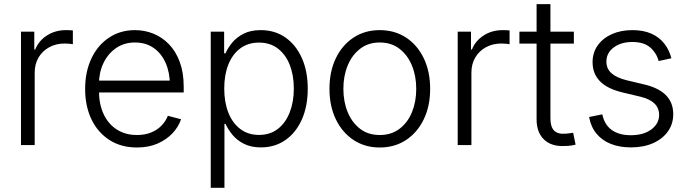

<svg xmlns="http://www.w3.org/2000/svg" viewBox="-20 -692 3284 916"><path d="M80.1 0V-541H143.6V-455.6H147.9Q164.6 -497.6 204.1 -522.9Q243.7 -548.3 294.9 -548.3Q303.2 -548.3 312.3 -547.9Q321.3 -547.4 327.6 -546.9V-481Q323.7 -481.9 312.7 -483.2Q301.8 -484.4 288.6 -484.4Q247.6 -484.4 215.1 -466.8Q182.6 -449.2 164.1 -418Q145.5 -386.7 145.5 -345.2V0Z M633.3 11.7Q557.6 11.7 502 -24.2Q446.3 -60.1 416.3 -122.8Q386.2 -185.5 386.2 -267.6Q386.2 -349.6 416 -412.8Q445.8 -476.1 499.8 -512.2Q553.7 -548.3 624 -548.3Q669.9 -548.3 711.7 -531.5Q753.4 -514.6 786.1 -481Q818.8 -447.3 837.6 -396.5Q856.4 -345.7 856.4 -278.3V-251H427.7V-307.6H820.8L790.5 -286.6Q790.5 -345.2 770.5 -391.1Q750.5 -437 713.1 -463.1Q675.8 -489.3 624 -489.3Q572.3 -489.3 533.7 -462.6Q495.1 -436 473.6 -391.1Q452.1 -346.2 452.1 -291.5V-259.3Q452.1 -195.8 474.1 -148.2Q496.1 -100.6 537.1 -74.2Q578.1 -47.9 633.3 -47.9Q671.9 -47.9 701.4 -60.1Q731 -72.3 751 -93.3Q771 -114.3 780.8 -139.6L843.8 -123Q831.5 -86.4 802.7 -55.9Q773.9 -25.4 731.2 -6.8Q688.5 11.7 633.3 11.7Z M985.4 204.1V-541H1049.3V-437.5H1055.7Q1066.9 -463.4 1088.1 -489Q1109.4 -514.6 1142.8 -531.5Q1176.3 -548.3 1224.1 -548.3Q1291 -548.3 1341.3 -513.4Q1391.6 -478.5 1419.9 -415.5Q1448.2 -352.5 1448.2 -269Q1448.2 -185.1 1420.2 -122.1Q1392.1 -59.1 1341.8 -23.9Q1291.5 11.2 1224.6 11.2Q1177.2 11.2 1143.8 -5.9Q1110.4 -22.9 1089.1 -48.8Q1067.9 -74.7 1055.7 -101.1H1050.8V204.1ZM1215.8 -48.3Q1268.6 -48.3 1305.7 -77.1Q1342.8 -106 1362.3 -156.2Q1381.8 -206.5 1381.8 -269.5Q1381.8 -333 1362.3 -382.6Q1342.8 -432.1 1305.7 -460.4Q1268.6 -488.8 1215.8 -488.8Q1163.1 -488.8 1126 -460.9Q1088.9 -433.1 1069.3 -383.8Q1049.8 -334.5 1049.8 -269.5Q1049.8 -205.1 1069.3 -155Q1088.9 -105 1126.2 -76.7Q1163.6 -48.3 1215.8 -48.3Z M1791.5 11.7Q1721.2 11.7 1667 -23.9Q1612.8 -59.6 1582.3 -122.8Q1551.8 -186 1551.8 -268.1Q1551.8 -351.1 1582.3 -414.3Q1612.8 -477.5 1667 -512.9Q1721.2 -548.3 1791.5 -548.3Q1862.8 -548.3 1917 -512.9Q1971.2 -477.5 2001.7 -414.1Q2032.2 -350.6 2032.2 -268.1Q2032.2 -186 2001.7 -122.8Q1971.2 -59.6 1917 -23.9Q1862.8 11.7 1791.5 11.7ZM1791.5 -47.9Q1847.2 -47.9 1886.2 -77.6Q1925.3 -107.4 1945.6 -157.2Q1965.8 -207 1965.8 -268.1Q1965.8 -329.1 1945.3 -379.2Q1924.8 -429.2 1886 -459.2Q1847.2 -489.3 1791.5 -489.3Q1736.8 -489.3 1698 -459.2Q1659.2 -429.2 1638.7 -379.4Q1618.2 -329.6 1618.2 -268.1Q1618.2 -207 1638.7 -157.2Q1659.2 -107.4 1697.8 -77.6Q1736.3 -47.9 1791.5 -47.9Z M2163.6 0V-541H2227.1V-455.6H2231.4Q2248 -497.6 2287.6 -522.9Q2327.1 -548.3 2378.4 -548.3Q2386.7 -548.3 2395.8 -547.9Q2404.8 -547.4 2411.1 -546.9V-481Q2407.2 -481.9 2396.2 -483.2Q2385.3 -484.4 2372.1 -484.4Q2331.1 -484.4 2298.6 -466.8Q2266.1 -449.2 2247.6 -418Q2229 -386.7 2229 -345.2V0Z M2717.8 -541V-483.9H2458V-541ZM2540 -672.4H2606V-127Q2606 -87.4 2623.3 -69.3Q2640.6 -51.3 2677.2 -54.2Q2685.1 -54.7 2695.3 -55.9Q2705.6 -57.1 2714.4 -58.6L2726.1 -2Q2715.3 1 2702.1 2.7Q2689 4.4 2676.3 4.4Q2611.8 8.3 2575.9 -25.9Q2540 -60.1 2540 -122.1Z M2989.7 11.2Q2936 11.2 2894.3 -5.4Q2852.5 -22 2825.7 -54.4Q2798.8 -86.9 2790.5 -133.8L2853.5 -146.5Q2863.8 -96.7 2898.7 -71.8Q2933.6 -46.9 2989.3 -46.9Q3050.8 -46.9 3087.6 -74.7Q3124.5 -102.5 3124.5 -143.6Q3124.5 -176.8 3102.3 -198.2Q3080.1 -219.7 3036.1 -230.5L2947.8 -251.5Q2877.4 -268.6 2842.3 -304.4Q2807.1 -340.3 2807.1 -395.5Q2807.1 -440.9 2831.5 -475.3Q2856 -509.8 2898.9 -529.1Q2941.9 -548.3 2997.1 -548.3Q3048.8 -548.3 3086.4 -532Q3124 -515.6 3148.2 -485.4Q3172.4 -455.1 3183.1 -414.1L3122.6 -400.9Q3111.3 -440.4 3081.3 -466.1Q3051.3 -491.7 2997.1 -491.7Q2942.9 -491.7 2908 -465.6Q2873 -439.5 2873 -398.4Q2873 -364.3 2897 -342.8Q2920.9 -321.3 2969.7 -309.1L3053.7 -289.1Q3123.5 -272.5 3157.7 -237.1Q3191.9 -201.7 3191.9 -147.5Q3191.9 -100.6 3166.3 -64.7Q3140.6 -28.8 3095.2 -8.8Q3049.8 11.2 2989.7 11.2Z"/></svg>

Font: Inter 17pt Light
Style: Regular
Weight: 300
Version: Version 4.001;git-66647c0bb